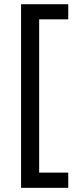

<svg xmlns="http://www.w3.org/2000/svg" viewBox="-20 -734 369 912"><path d="M304.2 158.2H80.1V-713.9H304.2V-642.1H166V85.9H304.2Z"/></svg>

Font: Defago Noto Sans
Style: Regular
Weight: 400
Designer: John M. Durdin
Foundry: Lao IT Dev Co., Ltd.
Version: Version 1.000 2007 initial release